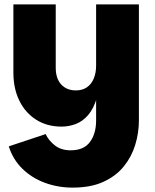

<svg xmlns="http://www.w3.org/2000/svg" viewBox="-20 -581 708 875"><path d="M418 -32V-561H613V-32Q613 24 596.5 78.5Q580 133 544.5 177Q509 221 451.5 247.5Q394 274 311 274Q244 274 184.5 252Q125 230 82 188Q39 146 20 86L188 30Q202 60 230.5 82Q259 104 302 104Q362 104 390 66Q418 28 418 -32ZM437 -266Q437 -188 422 -137Q407 -86 382 -57Q357 -28 325.5 -16Q294 -4 260 -4Q195 -4 145.5 -35Q96 -66 68.5 -121.5Q41 -177 41 -250V-561H234V-272Q234 -223 259 -196Q284 -169 326 -169Q356 -169 376.5 -183.5Q397 -198 407.5 -223.5Q418 -249 418 -282Z"/></svg>

Font: Parkinsans ExtraBold
Style: Regular
Weight: 800
Designer: Red Stone, Indian Type Foundry
Foundry: Indian Type Foundry
Version: Version 1.000